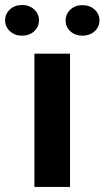

<svg xmlns="http://www.w3.org/2000/svg" viewBox="-71 -741 414 761"><path d="M206.5 -528.3V0H65.4V-528.3ZM-50.8 -660.2Q-50.8 -686 -31.5 -703.6Q-12.2 -721.2 16.1 -721.2Q45.4 -721.2 64.5 -703.6Q83.5 -686 83.5 -660.2Q83.5 -634.8 64.5 -617.2Q45.4 -599.6 16.1 -599.6Q-12.2 -599.6 -31.5 -617.2Q-50.8 -634.8 -50.8 -660.2ZM189 -659.7Q189 -685.5 208 -703.1Q227.1 -720.7 255.9 -720.7Q284.7 -720.7 304 -703.1Q323.2 -685.5 323.2 -659.7Q323.2 -634.3 304 -616.9Q284.7 -599.6 255.9 -599.6Q227.1 -599.6 208 -616.9Q189 -634.3 189 -659.7Z"/></svg>

Font: Vazirmatn UI FD
Style: Bold
Weight: 700
Designer: Saber Rastikerdar
Foundry: Saber Rastikerdar
Version: Version 33.003